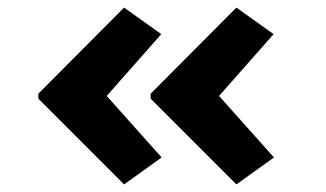

<svg xmlns="http://www.w3.org/2000/svg" viewBox="-20 -512 858 506"><path d="M603 -26 377 -252V-265L603 -492L701 -422L536 -235V-283L702 -97ZM307 -26 81 -252V-265L307 -492L405 -422L240 -235V-283L406 -97Z"/></svg>

Font: Lexend Peta
Style: Bold
Weight: 700
Designer: Bonnie Shaver-Troup, Thomas Jockin
Foundry: Lexend
Version: Version 1.007